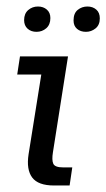

<svg xmlns="http://www.w3.org/2000/svg" viewBox="-20 -570 327 590"><path d="M146 0Q97.2 0 78.9 -24.5Q60.6 -49 67.8 -95.8L106.9 -341H32.9L41.4 -396.7H189L142.7 -102.3Q138.7 -78 143.8 -66.8Q148.9 -55.6 174 -55.6H202.1L193.9 0ZM92.2 -472.2Q75.5 -472.2 64.8 -481.8Q54.1 -491.5 54.1 -508.1Q54.1 -528.2 66.7 -539.1Q79.3 -550 96.7 -550Q113.2 -550 124 -540.5Q134.8 -531.1 134.8 -514.5Q134.8 -494.3 122.2 -483.2Q109.6 -472.2 92.2 -472.2ZM244.1 -472.2Q227.4 -472.2 216.7 -481.3Q206 -490.5 206 -507.1Q206 -529.2 218.8 -539.6Q231.6 -550 248.6 -550Q265.1 -550 275.9 -540.5Q286.7 -531.1 286.7 -513.5Q286.7 -493.3 273.6 -482.7Q260.5 -472.2 244.1 -472.2Z"/></svg>

Font: Rokkitt SemiBold
Style: Italic
Weight: 600
Italic angle: -9°
Designer: Vernon Adams
Foundry: Vernon Adams
Version: Version 3.103